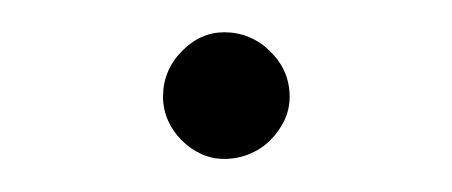

<svg xmlns="http://www.w3.org/2000/svg" viewBox="-20 -354 273 116"><path d="M78.5 -295.5Q78.5 -311.5 89.8 -323Q101 -334.5 115.5 -334.5Q131.5 -334.5 143.2 -323Q155 -311.5 155 -295.5Q155 -288 151.8 -281.2Q148.5 -274.5 143.2 -269.2Q138 -264 130.8 -261Q123.5 -258 115.5 -258Q108 -258 101.5 -261Q95 -264 89.8 -269.2Q84.5 -274.5 81.5 -281.2Q78.5 -288 78.5 -295.5Z"/></svg>

Font: Lato Thin
Style: Regular
Weight: 200
Designer: Lukasz Dziedzic
Foundry: tyPoland Lukasz Dziedzic
Version: Version 2.007; 2014-02-27